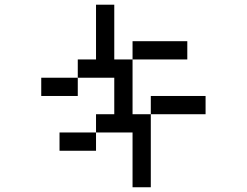

<svg xmlns="http://www.w3.org/2000/svg" viewBox="-20 -789 1040 809"><path d="M461.5 -769.2V-538.5H538.5V-615.4H769.2V-538.5H538.5V-307.7H615.4V-384.6H846.2V-307.7H615.4V0H538.5V-230.8H384.6V-307.7H461.5V-461.5H307.7V-538.5H384.6V-769.2ZM384.6 -230.8V-153.8H230.8V-230.8ZM307.7 -461.5V-384.6H153.8V-461.5Z"/></svg>

Font: Mintsoda - Lime Green 13x16
Style: Regular
Weight: 400
Designer: Mintsoda-15
Version: Version 1.0